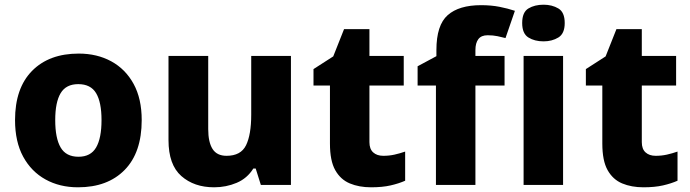

<svg xmlns="http://www.w3.org/2000/svg" viewBox="-20 -787 2935 817"><path d="M583 -276Q583 -138 510.5 -64Q438 10 312 10Q234 10 173.5 -23.5Q113 -57 78.5 -120.5Q44 -184 44 -276Q44 -412 116.5 -485.5Q189 -559 315 -559Q393 -559 453.5 -526Q514 -493 548.5 -430Q583 -367 583 -276ZM215 -276Q215 -199 238 -159.5Q261 -120 314 -120Q366 -120 389 -159.5Q412 -199 412 -276Q412 -352 389 -390.5Q366 -429 313 -429Q261 -429 238 -390.5Q215 -352 215 -276Z M1218 -549V0H1090L1068 -70H1058Q1032 -28 987 -9Q942 10 891 10Q806 10 751.5 -38Q697 -86 697 -191V-549H866V-238Q866 -182 884.5 -153Q903 -124 944 -124Q1005 -124 1027 -169Q1049 -214 1049 -299V-549Z M1611 -124Q1636 -124 1658.5 -129Q1681 -134 1704 -142V-18Q1677 -6 1642 2Q1607 10 1559 10Q1508 10 1468.5 -6.5Q1429 -23 1406.5 -63Q1384 -103 1384 -176V-423H1314V-493L1398 -547L1444 -663H1552V-549H1698V-423H1552V-182Q1552 -153 1568 -138.5Q1584 -124 1611 -124Z M2127 -423H2003V0H1835V-423H1757V-505L1837 -548V-574Q1837 -680 1885 -722.5Q1933 -765 2027 -765Q2070 -765 2105.5 -758Q2141 -751 2171 -741L2131 -625Q2116 -629 2097 -633Q2078 -637 2055 -637Q2028 -637 2015.5 -620.5Q2003 -604 2003 -574V-549H2127Z M2293 -767Q2329 -767 2356 -751Q2383 -735 2383 -689Q2383 -644 2356 -627.5Q2329 -611 2293 -611Q2255 -611 2228.5 -627.5Q2202 -644 2202 -689Q2202 -735 2228.5 -751Q2255 -767 2293 -767ZM2376 -549V0H2208V-549Z M2770 -124Q2795 -124 2817.5 -129Q2840 -134 2863 -142V-18Q2836 -6 2801 2Q2766 10 2718 10Q2667 10 2627.5 -6.5Q2588 -23 2565.5 -63Q2543 -103 2543 -176V-423H2473V-493L2557 -547L2603 -663H2711V-549H2857V-423H2711V-182Q2711 -153 2727 -138.5Q2743 -124 2770 -124Z"/></svg>

Font: Noto Sans Bengali ExtraBold
Style: Regular
Weight: 800
Designer: Jelle Bosma - Monotype Design Team
Foundry: Monotype Imaging Inc.
Version: Version 2.003; ttfautohint (v1.8.4.7-5d5b)